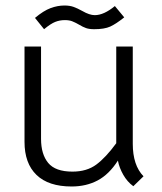

<svg xmlns="http://www.w3.org/2000/svg" viewBox="-20 -669 588 697"><path d="M69 -154V-500H129V-165Q129 -109 155 -77.5Q181 -46 243 -46Q295 -46 329.5 -71.5Q364 -97 402 -149V-500H462V-147Q462 -69 501 -29L464 7Q442 -9 427.5 -34.5Q413 -60 408 -86Q376 -36 334.5 -14Q293 8 240 8Q156 8 112.5 -34Q69 -76 69 -154ZM214 -649Q233 -649 247 -644Q261 -639 279 -629Q305 -614 324 -614Q357 -614 397 -647L431 -606Q401 -582 380 -572.5Q359 -563 322 -563Q304 -563 292.5 -567Q281 -571 266 -580Q252 -588 241.5 -592Q231 -596 215 -596Q197 -596 180.5 -589.5Q164 -583 140 -563L107 -604Q138 -630 163.5 -639.5Q189 -649 214 -649Z"/></svg>

Font: Bellota Text
Style: Regular
Weight: 400
Designer: Kemie Guaida
Foundry: Kemie Guaida
Version: Version 4.001